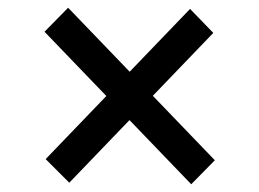

<svg xmlns="http://www.w3.org/2000/svg" viewBox="-20 -518 670 496"><path d="M159 -46 98 -107 471 -495 531 -433ZM474 -42 95 -436 156 -498 535 -104Z"/></svg>

Font: TikTok Sans 24pt Medium
Style: Regular
Weight: 500
Version: Version 4.000